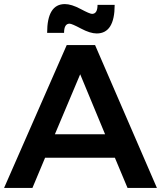

<svg xmlns="http://www.w3.org/2000/svg" viewBox="-21 -921 789 941"><path d="M320 -805Q293 -805 293 -760H210Q210 -901 297 -901Q329 -901 374 -877Q419 -853 430 -853Q457 -853 457 -897H541Q541 -757 453 -757Q421 -757 376 -781Q331 -805 320 -805ZM604 0 542 -148H200L138 0H-1L306 -700H445L748 0ZM248 -263H494L372 -557Z"/></svg>

Font: Montserrat arm Medium
Style: Regular
Weight: 500
Designer: Julieta Ulanovsky
Foundry: Julieta Ulanovsky
Version: Version 6.000;PS 006.000;hotconv 1.0.88;makeotf.lib2.5.64775